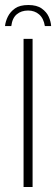

<svg xmlns="http://www.w3.org/2000/svg" viewBox="-21 -746 224 766"><path d="M92 -726Q126 -726 145.5 -712Q165 -698 173.5 -679Q182 -660 183 -642H158Q153 -673 135 -688.5Q117 -704 91 -704Q64 -704 46 -689Q28 -674 24 -642H-1Q1 -661 10.5 -680Q20 -699 39 -712.5Q58 -726 92 -726ZM73 0V-591H109V0Z"/></svg>

Font: Alumni Sans ExtraLight
Style: Regular
Weight: 250
Version: Version 1.018